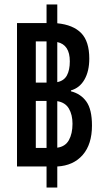

<svg xmlns="http://www.w3.org/2000/svg" viewBox="-20 -780 469 858"><path d="M56 -36V-677H188V-760H236V-676Q307 -669 343 -632Q379 -595 379 -518Q379 -462 357.5 -424.5Q336 -387 297 -376V-372Q341 -361 366 -326Q391 -291 391 -219Q391 -135 349.5 -87.5Q308 -40 236 -36V58H188V-36ZM140 -411H188V-595H140ZM292 -506Q292 -580 236 -592V-413Q266 -419 279 -443Q292 -467 292 -506ZM140 -119H188V-329H140ZM304 -227Q304 -267 288 -294.5Q272 -322 236 -328V-120Q272 -125 288 -154Q304 -183 304 -227Z"/></svg>

Font: Noto Sans Thai Looped ExtraCondensed Medium
Style: Regular
Weight: 500
Width: 2
Designer: Sasikarn Vongin, Ben Mitchell
Foundry: The Fontpad Ltd
Version: Version 1.001; ttfautohint (v1.8.4.7-5d5b)